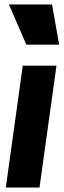

<svg xmlns="http://www.w3.org/2000/svg" viewBox="-20 -840 285 860"><path d="M245 -640 213 -820H20L98 -640ZM157 0 233 -546H82L6 0Z"/></svg>

Font: Plus Jakarta Sans ExtraBold
Style: Italic
Weight: 800
Italic angle: -8°
Designer: Gumpita Rahayu
Foundry: Tokotype
Version: Version 2.071;gftools[0.9.30]